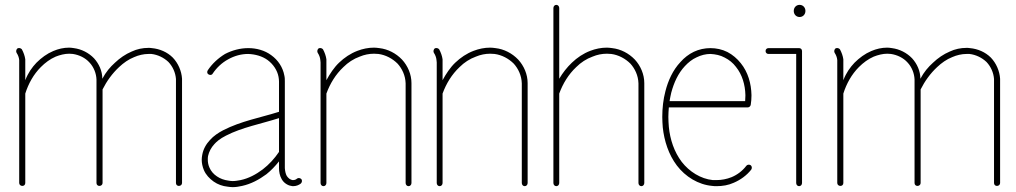

<svg xmlns="http://www.w3.org/2000/svg" viewBox="-20 -768 4180 790"><path d="M59 -512V-15C59 -8 65 -3 72 -3C79 -3 84 -8 84 -15V-383C97 -424 118 -462 148 -492C166 -510 186 -525 209 -535C227 -542 246 -547 265 -547C270 -547 275 -546 280 -546C306 -542 331 -530 348 -511C366 -492 376 -466 377 -441V-15C377 -8 382 -3 389 -3C396 -3 402 -8 402 -15V-400C419 -434 442 -466 470 -492C488 -509 509 -524 532 -533C550 -541 571 -546 591 -546C595 -546 599 -546 603 -546C629 -543 654 -531 673 -513C691 -494 702 -469 704 -443V-15C704 -8 709 -3 716 -3C723 -3 729 -8 729 -15V-444C727 -476 713 -508 691 -531C668 -554 637 -567 605 -570C600 -571 595 -571 591 -571C567 -571 543 -566 522 -556C496 -545 473 -529 453 -510C433 -492 416 -472 401 -444C401 -476 387 -506 367 -528C345 -551 315 -566 284 -570C277 -571 271 -572 265 -572C242 -572 220 -567 199 -558C173 -547 150 -530 130 -510C112 -491 96 -469 84 -438V-512C84 -516 84 -520 84 -524C82 -538 77 -552 70 -565C66 -570 58 -572 52 -569C47 -565 45 -557 48 -551C54 -542 58 -532 59 -521C59 -518 59 -515 59 -512Z M910 -210C976 -244 1053 -258 1128 -282V-143C1109 -115 1087 -91 1061 -71C1033 -50 1003 -34 970 -27C959 -25 948 -23 937 -23C931 -23 925 -24 919 -25C903 -27 886 -33 873 -42C859 -51 848 -64 842 -78C837 -89 835 -100 835 -111C835 -116 835 -121 836 -126C840 -144 849 -161 862 -175C870 -184 884 -197 910 -210ZM906 -546C878 -529 853 -506 835 -479C831 -473 832 -465 838 -462C844 -458 852 -459 855 -465C871 -489 893 -510 919 -524C944 -538 972 -546 1001 -546C1030 -545 1059 -537 1081 -521C1104 -504 1121 -479 1126 -452C1127 -446 1128 -439 1128 -433V-308C1052 -284 972 -270 898 -232C879 -222 859 -209 844 -192C828 -175 816 -154 812 -130C811 -124 810 -118 810 -111C810 -97 813 -82 819 -68C827 -49 842 -33 859 -21C876 -9 896 -2 916 0C923 1 930 2 937 2C950 2 963 0 976 -3C1013 -11 1046 -29 1076 -51C1095 -66 1112 -84 1128 -104V-78V-77V-76C1128 -61 1131 -45 1139 -31C1143 -24 1148 -18 1155 -13C1162 -8 1170 -4 1179 -3C1181 -2 1184 -2 1186 -2C1198 -2 1209 -6 1218 -13C1223 -18 1224 -26 1220 -31C1215 -36 1207 -37 1202 -33C1198 -29 1192 -27 1186 -27C1185 -27 1184 -27 1183 -27C1179 -28 1174 -30 1170 -33C1166 -36 1163 -40 1160 -44C1155 -53 1153 -64 1152 -76V-77V-78V-433C1152 -441 1152 -449 1150 -457C1144 -491 1124 -521 1096 -541C1069 -561 1035 -570 1002 -570H1001C968 -570 935 -561 906 -546Z M1299 -511V-15C1299 -8 1304 -2 1311 -2C1318 -2 1323 -8 1323 -15V-383C1338 -424 1361 -462 1393 -492C1412 -511 1435 -526 1460 -535C1479 -543 1499 -547 1519 -547C1525 -547 1531 -546 1537 -546C1567 -542 1595 -527 1616 -506C1634 -486 1648 -458 1649 -425V-15C1649 -8 1654 -2 1661 -2C1668 -2 1673 -8 1673 -15V-426C1673 -462 1658 -497 1634 -523C1609 -549 1576 -566 1541 -570C1533 -571 1526 -572 1519 -572C1495 -572 1472 -567 1451 -559C1422 -548 1397 -531 1375 -510C1355 -491 1337 -464 1323 -438V-512C1323 -517 1323 -522 1323 -524C1321 -538 1316 -552 1309 -565C1305 -570 1297 -572 1291 -569C1286 -565 1284 -557 1287 -551C1293 -542 1297 -532 1298 -521C1298 -519 1299 -515 1299 -511Z M1777 -511V-15C1777 -8 1782 -2 1789 -2C1796 -2 1801 -8 1801 -15V-383C1816 -424 1839 -462 1871 -492C1890 -511 1913 -526 1938 -535C1957 -543 1977 -547 1997 -547C2003 -547 2009 -546 2015 -546C2045 -542 2073 -527 2094 -506C2112 -486 2126 -458 2127 -425V-15C2127 -8 2132 -2 2139 -2C2146 -2 2151 -8 2151 -15V-426C2151 -462 2136 -497 2112 -523C2087 -549 2054 -566 2019 -570C2011 -571 2004 -572 1997 -572C1973 -572 1950 -567 1929 -559C1900 -548 1875 -531 1853 -510C1833 -491 1815 -464 1801 -438V-512C1801 -517 1801 -522 1801 -524C1799 -538 1794 -552 1787 -565C1783 -570 1775 -572 1769 -569C1764 -565 1762 -557 1765 -551C1771 -542 1775 -532 1776 -521C1776 -519 1777 -515 1777 -511Z M2281 -15V-383C2296 -424 2319 -462 2351 -492C2370 -511 2393 -526 2418 -535C2437 -543 2457 -547 2477 -547C2483 -547 2489 -546 2495 -546C2525 -542 2553 -527 2574 -506C2592 -486 2606 -458 2607 -425V-15C2607 -8 2612 -2 2619 -2C2626 -2 2631 -8 2631 -15V-426C2631 -462 2616 -497 2592 -523C2567 -549 2534 -566 2499 -570C2491 -571 2484 -572 2477 -572C2453 -572 2430 -567 2409 -559C2380 -548 2355 -531 2333 -510C2313 -491 2295 -468 2281 -444V-735C2281 -742 2276 -748 2269 -748C2262 -748 2257 -742 2257 -735V-15C2257 -8 2262 -2 2269 -2C2276 -2 2281 -8 2281 -15Z M2999 -16C3027 -28 3052 -46 3071 -70C3075 -76 3074 -84 3069 -88C3063 -92 3055 -91 3051 -86C3035 -65 3014 -49 2990 -39C2970 -31 2949 -27 2928 -27C2923 -27 2918 -27 2913 -27C2863 -32 2816 -62 2785 -102C2754 -143 2737 -194 2732 -246C2731 -260 2730 -273 2730 -287C2730 -300 2731 -313 2732 -326H3056C3063 -326 3068 -331 3069 -337C3071 -350 3072 -362 3072 -375V-377C3071 -424 3058 -471 3028 -508C3013 -527 2994 -543 2973 -554C2951 -565 2927 -570 2903 -570C2880 -570 2856 -565 2835 -555C2814 -545 2795 -530 2780 -513C2748 -479 2729 -436 2718 -393C2709 -359 2705 -323 2705 -287C2705 -273 2706 -258 2707 -244C2713 -188 2731 -132 2765 -87C2800 -41 2853 -8 2911 -3C2917 -2 2923 -2 2928 -2C2953 -2 2977 -6 2999 -16ZM2735 -352C2737 -363 2739 -375 2742 -387C2753 -428 2770 -466 2798 -496C2812 -511 2828 -524 2846 -532C2864 -541 2884 -546 2903 -546C2923 -545 2944 -541 2962 -531C2980 -522 2996 -509 3008 -493C3034 -461 3046 -419 3047 -377V-375C3047 -367 3046 -359 3046 -352Z M3268 -570H3142C3135 -570 3130 -565 3130 -558C3130 -551 3135 -546 3142 -546H3256V-15C3256 -8 3261 -2 3268 -2C3275 -2 3280 -8 3280 -15V-558C3280 -565 3275 -570 3268 -570ZM3270 -748C3256 -748 3246 -737 3246 -723C3246 -709 3256 -698 3270 -698C3284 -698 3294 -709 3294 -723C3294 -737 3284 -748 3270 -748Z M3425 -512V-15C3425 -8 3431 -3 3438 -3C3445 -3 3450 -8 3450 -15V-383C3463 -424 3484 -462 3514 -492C3532 -510 3552 -525 3575 -535C3593 -542 3612 -547 3631 -547C3636 -547 3641 -546 3646 -546C3672 -542 3697 -530 3714 -511C3732 -492 3742 -466 3743 -441V-15C3743 -8 3748 -3 3755 -3C3762 -3 3768 -8 3768 -15V-400C3785 -434 3808 -466 3836 -492C3854 -509 3875 -524 3898 -533C3916 -541 3937 -546 3957 -546C3961 -546 3965 -546 3969 -546C3995 -543 4020 -531 4039 -513C4057 -494 4068 -469 4070 -443V-15C4070 -8 4075 -3 4082 -3C4089 -3 4095 -8 4095 -15V-444C4093 -476 4079 -508 4057 -531C4034 -554 4003 -567 3971 -570C3966 -571 3961 -571 3957 -571C3933 -571 3909 -566 3888 -556C3862 -545 3839 -529 3819 -510C3799 -492 3782 -472 3767 -444C3767 -476 3753 -506 3733 -528C3711 -551 3681 -566 3650 -570C3643 -571 3637 -572 3631 -572C3608 -572 3586 -567 3565 -558C3539 -547 3516 -530 3496 -510C3478 -491 3462 -469 3450 -438V-512C3450 -516 3450 -520 3450 -524C3448 -538 3443 -552 3436 -565C3432 -570 3424 -572 3418 -569C3413 -565 3411 -557 3414 -551C3420 -542 3424 -532 3425 -521C3425 -518 3425 -515 3425 -512Z"/></svg>

Font: LS
Style: Light
Weight: 300
Designer: BSozoo
Foundry: BSozoo
Version: Version 001.000